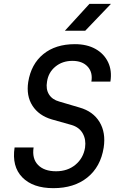

<svg xmlns="http://www.w3.org/2000/svg" viewBox="-20 -970 640 1000"><path d="M258 10Q151 10 96 -46.5Q41 -103 56 -202H155Q146 -144 178 -111Q210 -78 272 -78Q332 -78 373 -112Q414 -146 423 -201Q429 -243 411 -275Q393 -307 353 -319L250 -348Q182 -368 149 -419.5Q116 -471 127 -543Q142 -636 205.5 -688Q269 -740 370 -740Q433 -740 477.5 -715Q522 -690 543 -646Q564 -602 555 -545H456Q464 -593 436.5 -623Q409 -653 357 -653Q305 -653 268.5 -623Q232 -593 225 -545Q218 -506 235 -478.5Q252 -451 289 -441L394 -410Q465 -390 498.5 -334.5Q532 -279 520 -201Q504 -101 435 -45.5Q366 10 258 10ZM318 -810 446 -950H558L424 -810Z"/></svg>

Font: JetBrains Mono NL Medium
Style: Italic
Weight: 500
Italic angle: -9°
Monospace: yes
Designer: Philipp Nurullin, Konstantin Bulenkov
Foundry: JetBrains
Version: Version 2.305; ttfautohint (v1.8.4.7-5d5b)